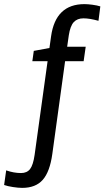

<svg xmlns="http://www.w3.org/2000/svg" viewBox="-113 -715 507 932"><path d="M374 -684 365 -614Q322 -626 292 -626Q262 -626 245 -607.5Q228 -589 221 -544L213 -488H303L293 -418H203L141 32Q129 119 94.5 158Q60 197 -5 197Q-24 197 -50 193Q-76 189 -93 183L-83 112Q-46 125 -11 125Q18 125 33 105.5Q48 86 55 37L118 -418H44L51 -468L127 -482L135 -539Q157 -695 297 -695Q313 -695 335.5 -692Q358 -689 374 -684Z"/></svg>

Font: Ropa Sans
Style: Italic
Weight: 400
Version: Version 1.100